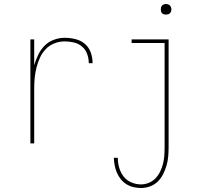

<svg xmlns="http://www.w3.org/2000/svg" viewBox="-20 -717 1040 960"><path d="M132 0V-520H151V-391Q159 -418 171 -443Q183 -468 202.5 -488Q222 -508 249 -518Q276 -528 303 -528Q330 -528 357 -521.5Q384 -515 404.5 -497.5Q425 -480 434 -454Q443 -428 443 -401H424Q424 -424 416 -446.5Q408 -469 390.5 -484Q373 -499 350 -504.5Q327 -510 303 -510Q277 -510 252.5 -500.5Q228 -491 209.5 -472Q191 -453 180 -429Q169 -405 162.5 -379.5Q156 -354 153.5 -328Q151 -302 151 -276V0Z M685 223Q666 223 647 218.5Q628 214 612 204Q596 194 584 179Q572 164 564.5 146.5Q557 129 553.5 110Q550 91 549 72H569Q569 97 576 121.5Q583 146 598 165.5Q613 185 636.5 195Q660 205 685 205Q705 205 724.5 197Q744 189 758 174Q772 159 781 140.5Q790 122 795 102Q800 82 801.5 61.5Q803 41 803 20V-502H638V-520H823V20Q823 43 821 66Q819 89 812.5 111Q806 133 795.5 154Q785 175 768.5 191Q752 207 730 215Q708 223 685 223ZM810 -644Q805 -644 799.5 -645.5Q794 -647 790.5 -650.5Q787 -654 785.5 -659.5Q784 -665 784 -670Q784 -675 785.5 -680.5Q787 -686 790.5 -689.5Q794 -693 799.5 -695Q805 -697 810 -697Q815 -697 820.5 -695Q826 -693 829.5 -689.5Q833 -686 835 -680.5Q837 -675 837 -670Q837 -665 835 -659.5Q833 -654 829.5 -650.5Q826 -647 820.5 -645.5Q815 -644 810 -644Z"/></svg>

Font: Iosevka Curly Thin
Style: Regular
Weight: 100
Monospace: yes
Designer: Belleve Invis
Foundry: Belleve Invis
Version: Version 22.1.2; ttfautohint (v1.8.4)